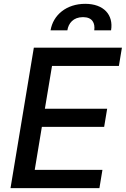

<svg xmlns="http://www.w3.org/2000/svg" viewBox="-20 -974 651 994"><path d="M34.4 0H494.7L510.3 -94.5H159.8L196.7 -317.1H519.2L534.8 -411.2H212.4L249.3 -632.8H595.5L611.2 -727.3H155.2ZM241.8 -817.1H328.8C334.2 -852.6 358.7 -885.3 409.8 -885.3C458.8 -885.3 473 -853.7 468 -817.1H555C568.2 -896.7 517.4 -954.2 421.2 -954.2C324.2 -954.2 255 -896.7 241.8 -817.1Z"/></svg>

Font: Magic Ui Pro Medium
Style: Italic
Weight: 500
Italic angle: -9.39999°
Designer: Stefan Endress, Andreas Faust
Version: Version 1.000;FEAKit 1.0